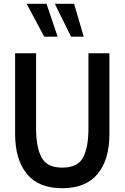

<svg xmlns="http://www.w3.org/2000/svg" viewBox="-20 -982 659 1016"><path d="M60 -273V-700H171V-303Q171 -202 200 -148.5Q229 -95 309 -95Q391 -95 419.5 -148.5Q448 -202 448 -303V-700H559V-273Q559 -137 496.5 -61.5Q434 14 309 14Q184 14 122 -62Q60 -138 60 -273ZM214 -788 121 -962H226L285 -788ZM356 -788 270 -962H372L423 -788Z"/></svg>

Font: Cabin Condensed SemiBold
Style: Regular
Weight: 600
Width: 3
Designer: Pablo Impallari
Foundry: Pablo Impallari. http://www.impallari.com Igino Marini. http://www.ikern.com
Version: Version 2.200